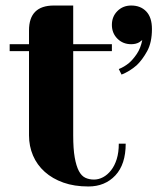

<svg xmlns="http://www.w3.org/2000/svg" viewBox="-20 -660 585 695"><path d="M15 0ZM85 -550Q85 -640 175 -640H245V-500H385V-475H245V-170Q245 -121 250.5 -90Q256 -59 265.5 -41Q275 -23 289 -16.5Q303 -10 320 -10Q337 -10 353 -18.5Q369 -27 382 -43.5Q395 -60 402.5 -84Q410 -108 410 -140H435Q435 -65 397.5 -25Q360 15 300 15Q249 15 209.5 1Q170 -13 142 -38Q114 -63 99.5 -97Q85 -131 85 -170V-475H15V-500H85ZM410 -410Q430 -418 447 -432Q461 -444 475 -464.5Q489 -485 495 -515Q490 -511 484 -507Q472 -500 455 -500Q425 -500 405 -520Q385 -540 385 -570Q385 -600 405 -620Q425 -640 455 -640Q489 -640 509.5 -618.5Q530 -597 530 -555Q530 -506 512.5 -474.5Q495 -443 475 -424Q450 -402 420 -390Z"/></svg>

Font: Yeseva One
Style: Regular
Weight: 400
Designer: Jovanny Lemonad
Foundry: Jovanny Lemonad
Version: Version 2.001; ttfautohint (v0.91) -l 8 -r 50 -G 200 -x 0 -w